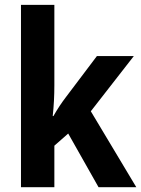

<svg xmlns="http://www.w3.org/2000/svg" viewBox="-20 -780 588 800"><path d="M206.5 -759.8V-424.8Q206.5 -392.1 204.8 -360.1Q203.1 -328.1 199.7 -296.4H202.6Q214.8 -317.9 228 -337.9Q241.2 -357.9 254.4 -375L383.8 -546.4H537.6L358.4 -316.4L547.9 0H390.6L264.2 -223.6L206.5 -172.9V0H67.4V-759.8Z"/></svg>

Font: Open Sans SemiCondensed
Style: Bold
Weight: 700
Width: 4
Designer: Monotype Design Team
Foundry: Monotype Imaging Inc.
Version: Version 3.003